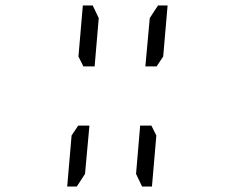

<svg xmlns="http://www.w3.org/2000/svg" viewBox="-20 -850 856 700"><path d="M550 -356 534 -170H498L476 -216L491 -392H532ZM556 -830H591L575 -644L551 -608H510L526 -784ZM265 -392H306L290 -216L260 -170H225L241 -356ZM266 -644 282 -830H318L340 -784L325 -608H284Z"/></svg>

Font: DSEG14 Classic Mini
Style: Bold Italic
Weight: 700
Italic angle: -5°
Designer: Keshikan(Twitter:@keshinomi_88pro)
Version: Version 0.46